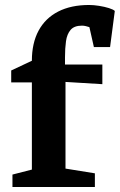

<svg xmlns="http://www.w3.org/2000/svg" viewBox="-20 -751 481 771"><path d="M30 0V-50L108 -70V-420H25V-468L108 -507Q108 -578 135 -628Q162 -678 213.5 -704.5Q265 -731 338 -731Q356 -731 378 -727.5Q400 -724 417.5 -718.5Q435 -713 441 -707L422 -562H357L339 -642Q333 -644 325 -646Q317 -648 309 -648Q278 -648 263.5 -631Q249 -614 245 -585.5Q241 -557 241 -521V-492H391V-413L243 -422V-74L361 -55V0Z"/></svg>

Font: Manuale
Style: Regular
Weight: 400
Designer: Eduardo Tunni / Pablo Cosgaya
Foundry: Eduardo Tunni / Pablo Cosgaya
Version: Version 1.002